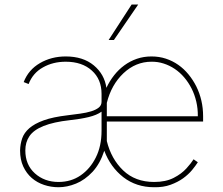

<svg xmlns="http://www.w3.org/2000/svg" viewBox="-20 -798 962 830"><path d="M66.8 0ZM646.3 11.4Q569.2 11.4 513.1 -32Q457.4 -75.6 430.8 -146.3Q421.5 -117.9 408.9 -95.3Q396.3 -72.8 380.3 -55.4Q346.9 -19.9 308.6 -4.3Q270.2 11.4 233 11.4Q200.6 11.4 170.6 1.4Q140.6 -8.5 117.5 -28.4Q94.5 -48.3 80.6 -78.1Q66.8 -108 66.8 -147.7Q67.5 -175.1 75.8 -199.6Q84.2 -224.1 106.7 -243.8Q129.3 -263.5 169.2 -277.9Q209.2 -292.3 272.7 -299.7Q300.4 -303.3 326.9 -306.8Q353.3 -310.4 374.1 -316.8Q394.9 -323.2 407.1 -333.1Q419.4 -343 419 -359.4V-392Q419 -455.3 377.1 -492.9Q334.9 -531.2 264.2 -531.2Q208.8 -531.2 165.8 -506.7Q122.2 -482.6 103.7 -434.7L82.4 -443.2Q103 -496.4 152.7 -525.2Q202.1 -554 264.2 -554Q338.8 -554 385.3 -515.6Q431.5 -477.3 440 -418.3Q453.8 -447.8 473.4 -472.7Q492.9 -497.5 517.6 -515.6Q542.3 -533.7 571.7 -543.9Q601.2 -554 634.9 -554Q668 -554 697.1 -544.4Q726.2 -534.8 750.7 -517.6Q775.2 -500.4 794.7 -476.6Q814.3 -452.8 828.5 -424.7Q858 -365.1 858 -295.5V-272.7H441.8V-188.2Q460.6 -111.2 512.4 -61.4Q564.6 -11.4 646.3 -11.4Q696.4 -11.4 730.8 -29.1Q748.2 -38 761.9 -48.3Q775.6 -58.6 785.9 -70Q806.5 -92.7 816.8 -109.4L835.2 -96.6Q826 -82 810.4 -63Q794.7 -44 771.7 -27.3Q748.6 -10.7 717.5 0.7Q686.4 12.1 646.3 11.4ZM835.2 -295.5Q835.6 -328.5 828.5 -358.8Q821.4 -389.2 808.1 -415.5Q794.7 -441.8 776.3 -463.4Q757.8 -485.1 735.3 -500.2Q712.7 -515.3 687.3 -523.4Q661.9 -531.6 634.9 -531.2Q566.8 -531.2 513.8 -481.5Q461.3 -431.8 441.8 -353.3V-295.5ZM233 -11.4Q287.3 -11.4 328.5 -39.8Q370 -68.5 394.2 -117.2Q419 -166.5 419 -233V-315.3Q398.4 -300.4 363.3 -291.9Q328.1 -283.4 281.2 -278.4Q142.8 -263.1 106.9 -208.8Q89.5 -182.9 89.5 -147.7Q89.5 -85.9 130.7 -48.7Q172.2 -11.4 233 -11.4ZM472.3 -625H449.6L549 -778.4H577.4Z"/></svg>

Font: Linik Sans Thin
Style: Regular
Weight: 100
Designer: Fonts by Rasmus Andersson / Changes by Cristiano Sobral with parts from Marc Monis
Foundry: rsms
Version: Version 3.020; ttfautohint (v1.6)